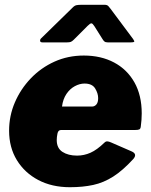

<svg xmlns="http://www.w3.org/2000/svg" viewBox="-20 -772 630 802"><path d="M272 10Q197 10 140 -20Q83 -50 50.5 -103Q18 -156 18 -226Q18 -288 42 -344Q66 -400 108.5 -444.5Q151 -489 207.5 -514.5Q264 -540 330 -540Q402 -540 456.5 -511Q511 -482 541.5 -428Q572 -374 572 -298Q572 -285 571 -271Q570 -257 568 -243Q567 -234 562 -231.5Q557 -229 544 -229H235Q223 -229 220 -214Q217 -199 217 -187Q217 -153 241 -137.5Q265 -122 302 -122Q331 -122 358 -134Q385 -146 416 -176Q422 -182 428.5 -181.5Q435 -181 444 -177L529 -140Q555 -129 537 -108Q493 -60 453 -34.5Q413 -9 369.5 0.5Q326 10 272 10ZM365 -327Q375 -327 382.5 -335.5Q390 -344 390 -362Q390 -382 377.5 -402.5Q365 -423 333 -423Q313 -423 292.5 -412Q272 -401 257.5 -379.5Q243 -358 239 -327ZM374 -663Q367 -674 362 -674.5Q357 -675 346 -664L288 -606Q281 -599 275.5 -597Q270 -595 260 -595H157Q148 -595 147.5 -601.5Q147 -608 153 -613L284 -741Q292 -749 300 -750.5Q308 -752 322 -752H417Q428 -752 433 -746Q438 -740 442 -735L536 -609Q543 -599 540 -597Q537 -595 526 -595H430Q421 -595 416.5 -598.5Q412 -602 408 -609Z"/></svg>

Font: Libre Franklin Thin Black
Style: Italic
Weight: 900
Italic angle: -8°
Version: Version 2.000